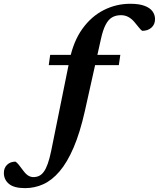

<svg xmlns="http://www.w3.org/2000/svg" viewBox="-208 -738 842 1018"><path d="M50.5 -392.5 58 -447H430L422 -392.5ZM242 -149.5Q216 -34 182.2 44.5Q148.5 123 108 170.5Q67.5 218 21.5 238.8Q-24.5 259.5 -75 259.5Q-133.5 259.5 -160.5 237Q-187.5 214.5 -187.5 179Q-187.5 152 -170.2 135.5Q-153 119 -125.5 119Q-117.5 124.5 -108.2 136Q-99 147.5 -84.5 167Q-70 186.5 -57 193.8Q-44 201 -31 201Q-15 201 -1.2 194.8Q12.5 188.5 24 173Q35.5 157.5 45.2 130.2Q55 103 63.5 61.5L161 -420Q181 -518.5 228.5 -584.8Q276 -651 342 -684.5Q408 -718 483 -718Q529 -718 558 -707.2Q587 -696.5 600.5 -678Q614 -659.5 614 -636.5Q614 -608.5 595 -591.5Q576 -574.5 546 -574.5Q538.5 -579 528.5 -592.2Q518.5 -605.5 503.5 -622.5Q489 -639.5 471.5 -648.5Q454 -657.5 433.5 -657.5Q406 -657.5 386 -645.8Q366 -634 351.8 -606.2Q337.5 -578.5 327 -530.5Z"/></svg>

Font: Newsreader 16pt 16pt
Style: Bold Italic
Weight: 700
Italic angle: -17°
Version: Version 1.003